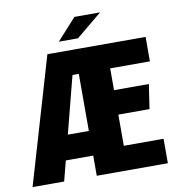

<svg xmlns="http://www.w3.org/2000/svg" viewBox="-85 -851 852 928"><g transform="rotate(-10 340.5 -387.5)"><path d="M315 -620H664V-500H469V-393H640L622 -273H469V-120H664V0H315ZM82 -99V-220H347V-99ZM0 0 182 -620H315L155 0ZM211 -500V-620H338V-500ZM247 -670 342 -775H468L341 -670Z"/></g></svg>

Font: Smooch Sans Thin Black
Style: Regular
Weight: 900
Version: Version 1.010